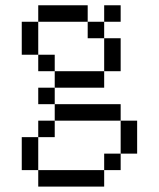

<svg xmlns="http://www.w3.org/2000/svg" viewBox="-20 -520 602 728"><path d="M187.5 -500H250V-437.5H187.5ZM250 -500H312.5V-437.5H250ZM62.5 -375H125V-312.5H62.5ZM187.5 -250H250V-187.5H187.5ZM250 -250H312.5V-187.5H250ZM375 -375H437.5V-312.5H375ZM125 -187.5H187.5V-125H125ZM187.5 -125H250V-62.5H187.5ZM250 125H312.5V187.5H250ZM187.5 125H250V187.5H187.5ZM62.5 0H125V62.5H62.5ZM125 125H187.5V187.5H125ZM62.5 62.5H125V125H62.5ZM312.5 -437.5H375V-375H312.5ZM375 -500H437.5V-437.5H375ZM250 -125H312.5V-62.5H250ZM62.5 -437.5H125V-375H62.5ZM125 -500H187.5V-437.5H125ZM125 -62.5H187.5V0H125ZM312.5 -125H375V-62.5H312.5ZM125 -312.5H187.5V-250H125ZM312.5 -250H375V-187.5H312.5ZM375 -312.5H437.5V-250H375ZM375 -125H437.5V-62.5H375ZM437.5 -62.5H500V0H437.5ZM437.5 0H500V62.5H437.5ZM375 62.5H437.5V125H375ZM312.5 125H375V187.5H312.5Z"/></svg>

Font: ChillBitmapSE 16px
Style: Regular
Weight: 400
Designer: Designed by Warren2060
Foundry: ChillType
Version: Version 1.000